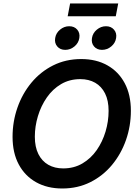

<svg xmlns="http://www.w3.org/2000/svg" viewBox="-20 -1080 798 1111"><path d="M340.3 10.7Q253.9 10.7 189.2 -25.4Q124.5 -61.5 88.6 -128.4Q52.7 -195.3 52.7 -288.1Q52.7 -376 80.8 -456.8Q108.9 -537.6 161.4 -601.1Q213.9 -664.6 287.1 -701.4Q360.4 -738.3 450.2 -738.3Q536.6 -738.3 601.1 -702.1Q665.5 -666 701.4 -599.1Q737.3 -532.2 737.3 -439Q737.3 -350.6 709 -269.8Q680.7 -189 628.2 -125.7Q575.7 -62.5 502.7 -25.9Q429.7 10.7 340.3 10.7ZM345.7 -105.5Q408.2 -105.5 457 -134.3Q505.9 -163.1 539.6 -211.4Q573.2 -259.8 590.8 -318.8Q608.4 -377.9 608.4 -438.5Q608.4 -498.5 587.9 -539.3Q567.4 -580.1 530.8 -601.1Q494.1 -622.1 444.8 -622.1Q382.3 -622.1 333.5 -593.3Q284.7 -564.5 251 -515.9Q217.3 -467.3 199.5 -408.2Q181.6 -349.1 181.6 -289.1Q181.6 -229.5 202.1 -188.5Q222.7 -147.5 259.5 -126.5Q296.4 -105.5 345.7 -105.5ZM570.3 -791.5Q541 -791.5 524.2 -811.3Q507.3 -831.1 512.2 -859.9Q516.6 -888.7 540.3 -908.4Q564 -928.2 593.3 -928.2Q622.6 -928.2 639.6 -908.4Q656.7 -888.7 651.9 -859.9Q647.5 -831.1 623.8 -811.3Q600.1 -791.5 570.3 -791.5ZM357.4 -791.5Q328.1 -791.5 311.3 -811.3Q294.4 -831.1 299.3 -859.9Q303.7 -888.7 327.4 -908.4Q351.1 -928.2 380.4 -928.2Q410.2 -928.2 427 -908.4Q443.8 -888.7 439 -859.9Q434.6 -831.1 410.9 -811.3Q387.2 -791.5 357.4 -791.5ZM664.1 -1060.1 649.9 -985.8H371.6L385.7 -1060.1Z"/></svg>

Font: Inter 24pt SemiBold
Style: Italic
Weight: 600
Italic angle: -9.3988°
Designer: Rasmus Andersson
Foundry: rsms
Version: Version 4.001;git-66647c0bb